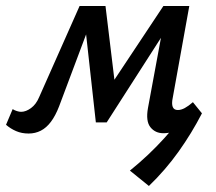

<svg xmlns="http://www.w3.org/2000/svg" viewBox="-41 -436 715 637"><path d="M453 181 390 130Q453 79 504.5 22Q556 -35 599 -97L629 -60Q595 6 551.5 67Q508 128 453 181ZM501 6Q474 6 458 -14Q442 -34 450 -78L504 -370L544 -390L313 -30H277L240 -364L263 -416H309L343 -135L315 -136L501 -416H587L532 -111Q528 -92 532 -81.5Q536 -71 549 -71Q560 -71 572 -77.5Q584 -84 599 -97L629 -60Q597 -28 564.5 -11Q532 6 501 6ZM54 7Q31 7 12.5 -1Q-6 -9 -21 -22L1 -74Q7 -70 15 -67.5Q23 -65 29 -65Q45 -65 62 -77.5Q79 -90 89 -114L223 -416H280L155 -83Q143 -52 128 -32Q113 -12 94.5 -2.5Q76 7 54 7Z"/></svg>

Font: Ysabeau Office SemiBold
Style: Italic
Weight: 600
Italic angle: -12°
Designer: Christian Thalmann (Catharsis Fonts)
Version: Version 2.001;gftools[0.9.30]; featfreeze: tnum,lnum,ss02